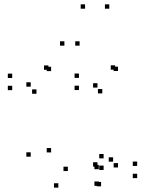

<svg xmlns="http://www.w3.org/2000/svg" viewBox="-20 -836 660 878"><path d="M453.8 -58.8V-78.8H433.8V-58.8ZM453.8 -111.8V-131.8H433.8V-111.8ZM290.3 -53.8V-73.8H270.3V-53.8ZM213.7 -139V-159H193.7V-139ZM213.7 -510.8V-530.8H193.7V-510.8ZM201.3 -516.8V-536.8H181.3V-516.8ZM35.8 -479.3V-499.3H15.8V-479.3ZM35.8 -423.7V-443.7H15.8V-423.7ZM146.8 -407.2V-427.2H126.8V-407.2ZM120.5 -439.7V-459.7H100.5V-439.7ZM120.5 -119.5V-139.5H100.5V-119.5ZM246.8 22V2H226.8V22ZM442.2 16V-4H422.2V16ZM607.2 -21.5V-41.5H587.2V-21.5ZM607.2 -77.2V-97.2H587.2V-77.2ZM497.3 -96.7V-116.7H477.3V-96.7ZM519.7 -70.2V-90.2H499.7V-70.2ZM519.7 -511.3V-531.3H499.7V-511.3ZM506.5 -517.3V-537.3H486.5V-517.3ZM341 -479.8V-499.8H321V-479.8ZM341 -424.2V-444.2H321V-424.2ZM447.8 -408.8V-428.8H427.8V-408.8ZM425.7 -435.5V-455.5H405.7V-435.5ZM425.7 -74V-94H405.7V-74ZM431.8 -62.2V-82.2H411.8V-62.2ZM431.8 13.8V-6.2H411.8V13.8ZM274.5 -627.2V-647.2H254.5V-627.2ZM369 -796.2V-816.2H349V-796.2ZM479.8 -796.2V-816.2H459.8V-796.2ZM344 -627.2V-647.2H324V-627.2Z"/></svg>

Font: Monaspace Xenon Dots Var
Style: Regular
Weight: 400
Designer: Riley Cran and the Lettermatic Team
Version: Version 1.100 (Monaspace Xenon Dots)